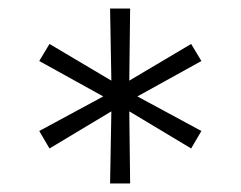

<svg xmlns="http://www.w3.org/2000/svg" viewBox="-20 -748 564 450"><path d="M238 -318H285L283 -487L428 -400L452 -441L302 -522L452 -605L428 -645L283 -559L285 -728H238L241 -559L96 -645L72 -605L222 -522L72 -441L96 -400L241 -487Z"/></svg>

Font: Wafeq Light
Style: Regular
Weight: 300
Designer: Rasmus Andersson & Azza Alameddine
Foundry: Google & TypeTogether
Version: Version 3.000;January 28, 2025;FontCreator 15.0.0.3014 64-bi